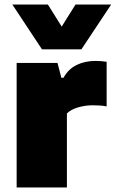

<svg xmlns="http://www.w3.org/2000/svg" viewBox="-20 -828 511 848"><path d="M53.5 0V-550H234L251 -484.5H260.5Q282 -523.5 318.8 -541.2Q355.5 -559 403 -559Q416 -559 428.8 -557.8Q441.5 -556.5 451 -555V-358Q436.5 -361 419.8 -362Q403 -363 389.5 -363Q357 -363 325 -353.8Q293 -344.5 275.5 -327V0ZM165.5 -610 34.5 -808H191.5L252.5 -710.5L313.5 -808H471L339.5 -610Z"/></svg>

Font: Encode Sans SmExp Black
Style: Regular
Weight: 900
Width: 6
Designer: Multiple Designers
Foundry: Impallari Type
Version: Version 3.002; ttfautohint (v1.8.3) -l 8 -r 50 -G 200 -x 14 